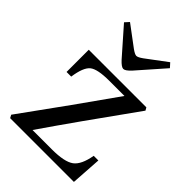

<svg xmlns="http://www.w3.org/2000/svg" viewBox="-213 -813 905 905"><g transform="rotate(45 240.0 -360.0)"><path d="M87 -699 106 -720 209 -643Q230 -628 240 -628Q250 -628 271 -643L374 -720L393 -699L276 -566Q253 -541 240 -541Q227 -541 204 -566ZM19 -15Q198 -261 334 -455H234Q154 -455 128 -433.5Q102 -412 92 -342H61V-490H445L453 -476Q262 -211 141 -35H270Q354 -35 386.5 -59Q419 -83 431 -153H462L452 0H27Z"/></g></svg>

Font: Linguistics Pro
Style: Regular
Weight: 400
Designer: Stefan Peev, Context Ltd
Foundry: Stefan Peev, Context Ltd
Version: Version 001.000